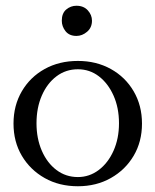

<svg xmlns="http://www.w3.org/2000/svg" viewBox="-20 -637 541 668"><path d="M251 11Q186 11 135.5 -17.5Q85 -46 56 -95Q27 -144 27 -207Q27 -270 56 -319.5Q85 -369 135.5 -397Q186 -425 251 -425Q315 -425 365.5 -397Q416 -369 445 -319.5Q474 -270 474 -207Q474 -144 445 -95Q416 -46 365.5 -17.5Q315 11 251 11ZM251 -21Q291 -21 323.5 -45.5Q356 -70 375 -112.5Q394 -155 394 -208Q394 -262 375 -304.5Q356 -347 324 -371.5Q292 -396 251 -396Q209 -396 176.5 -371.5Q144 -347 125.5 -304.5Q107 -262 107 -208Q107 -155 125.5 -112.5Q144 -70 176.5 -45.5Q209 -21 251 -21ZM246 -512Q221 -512 208 -528.5Q195 -545 195 -565Q195 -591 210.5 -604Q226 -617 246 -617Q271 -617 285.5 -601Q300 -585 300 -565Q300 -541 283 -526.5Q266 -512 246 -512Z"/></svg>

Font: Junicode SmExp
Style: Regular
Weight: 400
Width: 6
Designer: Peter S. Baker
Version: Version 2.205; ttfautohint (v1.8.4)